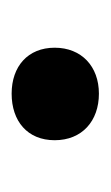

<svg xmlns="http://www.w3.org/2000/svg" viewBox="50 -235 190 330"><g transform="rotate(90 145.0 -70.0)"><path d="M141 5C188 5 221 -22 221 -69C221 -116 188 -145 141 -145C94 -145 62 -115 62 -69C62 -23 94 5 141 5Z"/></g></svg>

Font: Asimov
Style: Regular
Weight: 500
Designer: Google
Version: Version 2.000980; 2014